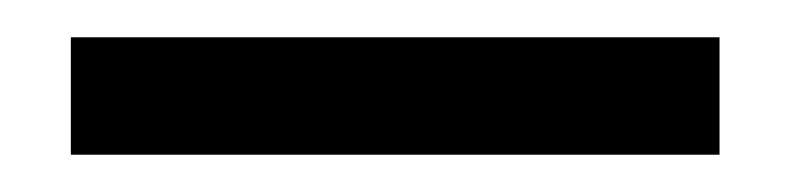

<svg xmlns="http://www.w3.org/2000/svg" viewBox="-20 -675 424 103"><path d="M18 -592V-655H366V-592Z"/></svg>

Font: DM Sans 17pt
Style: Regular
Weight: 400
Version: Version 4.004;gftools[0.9.30]